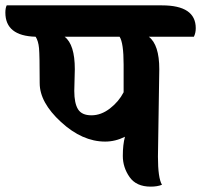

<svg xmlns="http://www.w3.org/2000/svg" viewBox="-95 -689 750 716"><path d="M184 -431 182 -350Q182 -304 196 -281.5Q210 -259 246 -259Q282 -259 315 -284.5Q348 -310 366 -345V-448Q366 -529 351 -552H146Q184 -523 184 -431ZM499 -431 494 -105Q494 -25 509 0Q492 7 467 7Q413 7 388 -29Q363 -65 363 -107.5Q363 -150 371 -179Q335 -161 297 -161Q212 -161 132.5 -234Q53 -307 53 -379Q53 -483 50.5 -509.5Q48 -536 38 -552Q-75 -555 -75 -642Q-75 -659 -70 -669H509Q635 -669 635 -584Q635 -566 628 -552H460Q499 -522 499 -431Z"/></svg>

Font: Laila
Style: Bold
Weight: 700
Designer: Hitesh Malaviya
Foundry: Indian Type Foundry
Version: Version 1.302;PS 1.0;hotconv 1.0.78;makeotf.lib2.5.61930; tt